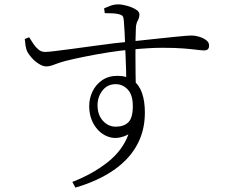

<svg xmlns="http://www.w3.org/2000/svg" viewBox="-20 -793 1040 876"><path d="M310 37Q401 2 470 -52Q539 -106 566 -180Q518 -155 477.5 -168Q437 -181 412 -219.5Q387 -258 387 -309Q387 -344 402 -375.5Q417 -407 446 -427Q475 -447 516 -447Q559 -447 587 -426.5Q615 -406 628 -368.5Q641 -331 641 -280Q641 -213 618 -158.5Q595 -104 552.5 -61.5Q510 -19 451.5 12Q393 43 324 63ZM508 -215Q545 -215 565.5 -235Q586 -255 586 -309Q586 -360 563 -384.5Q540 -409 508 -409Q470 -409 447.5 -380Q425 -351 425 -313Q425 -269 449.5 -242Q474 -215 508 -215ZM191 -490Q176 -490 157.5 -501.5Q139 -513 124.5 -529.5Q110 -546 104 -558Q99 -570 96.5 -585.5Q94 -601 93 -615L113 -623Q123 -607 133 -592Q143 -577 156 -566.5Q169 -556 186 -556Q198 -556 230.5 -560Q263 -564 309 -570Q355 -576 404.5 -583Q454 -590 500 -595.5Q546 -601 580 -604Q645 -611 692.5 -616Q740 -621 773.5 -624.5Q807 -628 826.5 -629.5Q846 -631 854 -631Q870 -631 888.5 -625.5Q907 -620 920.5 -610Q934 -600 934 -585Q934 -574 928.5 -568.5Q923 -563 911 -563Q900 -563 877 -566Q854 -569 816 -572Q778 -575 720.5 -575Q663 -575 582 -567Q531 -563 474.5 -554Q418 -545 366.5 -534.5Q315 -524 279 -515Q257 -509 242 -503.5Q227 -498 215.5 -494Q204 -490 191 -490ZM556 -424Q556 -441 555.5 -466.5Q555 -492 553.5 -522.5Q552 -553 551 -584.5Q550 -616 548.5 -645.5Q547 -675 545 -698Q544 -714 539.5 -719.5Q535 -725 523 -728Q513 -731 496.5 -732Q480 -733 458 -733L455 -755Q468 -761 484.5 -767Q501 -773 519 -773Q537 -773 560 -766.5Q583 -760 599.5 -750Q616 -740 616 -728Q616 -712 608.5 -699Q601 -686 600 -666Q599 -648 598.5 -615.5Q598 -583 598 -542.5Q598 -502 598.5 -460Q599 -418 600 -382Z"/></svg>

Font: Noto Serif SC ExtraLight Light
Style: Regular
Weight: 300
Version: Version 2.002-H1;hotconv 1.1.0;makeotfexe 2.6.0